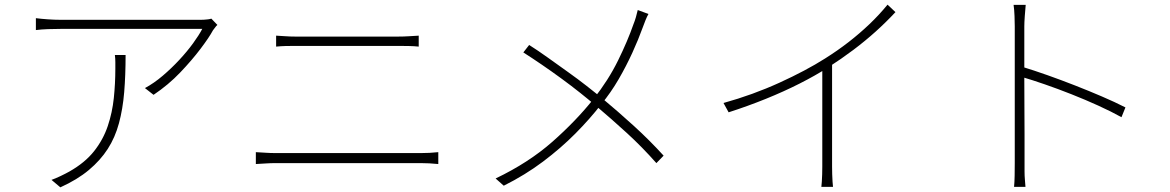

<svg xmlns="http://www.w3.org/2000/svg" viewBox="-20 -782 5020 824"><path d="M913 -675Q908 -671 903.5 -664.5Q899 -658 894 -652Q878 -622 841 -573Q804 -524 753.5 -471Q703 -418 639 -375L602 -404Q641 -425 678.5 -457Q716 -489 749.5 -525Q783 -561 808.5 -596Q834 -631 848 -658Q832 -658 793 -658Q754 -658 701 -658Q648 -658 588 -658Q528 -658 469.5 -658Q411 -658 362 -658Q313 -658 280.5 -658Q248 -658 240 -658Q215 -658 186.5 -657Q158 -656 134 -653V-704Q157 -701 186 -699Q215 -697 240 -697Q248 -697 281 -697Q314 -697 363.5 -697Q413 -697 471.5 -697Q530 -697 589.5 -697Q649 -697 701.5 -697Q754 -697 791 -697Q828 -697 843 -697Q849 -697 857 -697.5Q865 -698 873 -699Q881 -700 887 -702ZM519 -546Q519 -459 513 -386.5Q507 -314 490.5 -253Q474 -192 442.5 -143Q411 -94 361.5 -52.5Q312 -11 239 22L201 -10Q218 -16 240 -26.5Q262 -37 278 -46Q345 -84 384 -133.5Q423 -183 442.5 -241Q462 -299 468.5 -361.5Q475 -424 475 -487Q475 -501 475 -515.5Q475 -530 473 -546Z M1165 -629Q1186 -628 1205.5 -626.5Q1225 -625 1248 -625Q1260 -625 1293.5 -625Q1327 -625 1372.5 -625Q1418 -625 1467.5 -625Q1517 -625 1563 -625Q1609 -625 1642.5 -625Q1676 -625 1688 -625Q1713 -625 1735.5 -626.5Q1758 -628 1777 -629V-582Q1758 -584 1735 -584.5Q1712 -585 1688 -585Q1677 -585 1643.5 -585Q1610 -585 1563.5 -585Q1517 -585 1467 -585Q1417 -585 1371 -585Q1325 -585 1292.5 -585Q1260 -585 1248 -585Q1225 -585 1205.5 -584.5Q1186 -584 1165 -582ZM1078 -129Q1100 -128 1120 -126.5Q1140 -125 1166 -125Q1177 -125 1213.5 -125Q1250 -125 1302.5 -125Q1355 -125 1415 -125Q1475 -125 1535.5 -125Q1596 -125 1648 -125Q1700 -125 1737 -125Q1774 -125 1785 -125Q1805 -125 1823.5 -126Q1842 -127 1861 -129V-78Q1842 -80 1822.5 -81Q1803 -82 1785 -82Q1774 -82 1737 -82Q1700 -82 1648 -82Q1596 -82 1535.5 -82Q1475 -82 1415 -82Q1355 -82 1302.5 -82Q1250 -82 1213.5 -82Q1177 -82 1166 -82Q1140 -82 1120 -80.5Q1100 -79 1078 -78Z M2763 -722Q2757 -712 2750 -694.5Q2743 -677 2738 -663Q2720 -613 2694 -556Q2668 -499 2635 -442Q2602 -385 2560 -334Q2512 -272 2449.5 -209Q2387 -146 2310.5 -88.5Q2234 -31 2142 15L2107 -16Q2249 -84 2350.5 -173.5Q2452 -263 2527 -357Q2591 -438 2632.5 -522.5Q2674 -607 2699 -679Q2704 -691 2709 -708Q2714 -725 2717 -739ZM2251 -589Q2289 -565 2331.5 -534.5Q2374 -504 2417.5 -473Q2461 -442 2498 -413Q2535 -384 2561 -363Q2633 -303 2701 -241Q2769 -179 2828 -114L2797 -82Q2736 -151 2671 -210.5Q2606 -270 2534 -331Q2507 -354 2470 -383.5Q2433 -413 2390 -444.5Q2347 -476 2304.5 -505Q2262 -534 2226 -557Z M3085 -340Q3211 -375 3325 -427Q3439 -479 3521 -531Q3575 -565 3622 -601.5Q3669 -638 3711 -678Q3753 -718 3789 -762L3823 -730Q3783 -687 3738 -646.5Q3693 -606 3642.5 -568Q3592 -530 3533 -492Q3480 -458 3412 -423.5Q3344 -389 3266 -357.5Q3188 -326 3107 -300ZM3509 -508 3551 -528V-67Q3551 -52 3551.5 -34.5Q3552 -17 3553 -2.5Q3554 12 3555 20H3505Q3506 12 3507 -2.5Q3508 -17 3508.5 -34.5Q3509 -52 3509 -67Z M4335 -83Q4335 -93 4335 -133.5Q4335 -174 4335 -233.5Q4335 -293 4335 -359.5Q4335 -426 4335 -489Q4335 -552 4335 -600Q4335 -648 4335 -669Q4335 -686 4334 -713Q4333 -740 4330 -761H4382Q4380 -741 4378 -713Q4376 -685 4376 -669Q4376 -621 4376 -561Q4376 -501 4376 -437.5Q4376 -374 4376.5 -313.5Q4377 -253 4377 -203.5Q4377 -154 4377 -121.5Q4377 -89 4377 -83Q4377 -65 4377 -46.5Q4377 -28 4378.5 -11Q4380 6 4381 20H4332Q4334 0 4334.5 -28Q4335 -56 4335 -83ZM4368 -495Q4417 -480 4475 -459.5Q4533 -439 4593 -415.5Q4653 -392 4709 -368Q4765 -344 4810 -321L4793 -279Q4750 -303 4694 -328.5Q4638 -354 4578.5 -377.5Q4519 -401 4464 -420Q4409 -439 4368 -451Z"/></svg>

Font: Noto Sans KR ExtraLight
Style: Regular
Weight: 250
Designer: Ryoko NISHIZUKA  (kana, bopomofo & ideographs); Paul D. Hunt (Latin, Greek & Cyrillic); Sandoll Communications , Soo-you
Foundry: Adobe
Version: Version 2.004-H2;hotconv 1.0.118;makeotfexe 2.5.65603